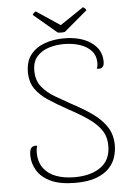

<svg xmlns="http://www.w3.org/2000/svg" viewBox="-58 -888 659 943"><g transform="rotate(-5 271.5 -416.0)"><path d="M276 12Q201 12 155 -9.5Q109 -31 87.5 -66.5Q66 -102 66 -142Q66 -158 69.5 -168.5Q73 -179 81.5 -183.5Q90 -188 104 -186Q102 -179 100.5 -172Q99 -165 99 -153Q99 -106 121.5 -75.5Q144 -45 183.5 -30.5Q223 -16 274 -16Q355 -16 403.5 -51Q452 -86 452 -155Q452 -200 430.5 -232Q409 -264 369 -292Q329 -320 271 -351Q219 -380 178 -406.5Q137 -433 113.5 -467Q90 -501 90 -550Q90 -603 116 -636Q142 -669 185.5 -684.5Q229 -700 280 -700Q363 -700 414 -664.5Q465 -629 465 -570Q465 -558 462.5 -551Q460 -544 452 -539Q443 -534 428 -538Q432 -545 433 -551.5Q434 -558 434 -564Q434 -602 412.5 -625.5Q391 -649 355.5 -660.5Q320 -672 278 -672Q239 -672 203.5 -661Q168 -650 145 -624.5Q122 -599 122 -554Q122 -506 147.5 -474.5Q173 -443 211.5 -420.5Q250 -398 288 -377Q349 -345 392.5 -313.5Q436 -282 460 -244Q484 -206 484 -155Q484 -127 475 -97.5Q466 -68 443 -43.5Q420 -19 379.5 -3.5Q339 12 276 12ZM288 -731Q282 -730 276.5 -729.5Q271 -729 265 -729.5Q259 -730 253 -731L138 -828Q140 -833 145 -837.5Q150 -842 154 -844L271 -766L387 -844Q392 -842 396.5 -837.5Q401 -833 403 -828Z"/></g></svg>

Font: Arima Thin
Style: Regular
Weight: 100
Designer: Joana Correia and Natanael Gama
Foundry: NDISCOVER
Version: Version 1.101;gftools[0.9.23]